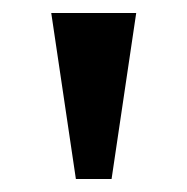

<svg xmlns="http://www.w3.org/2000/svg" viewBox="-20 -734 289 296"><path d="M97 -458 59 -714H190L152 -458Z"/></svg>

Font: Noto Serif Lao SemiCondensed SemiBold
Style: Regular
Weight: 600
Width: 4
Designer: Monotype Design Team
Foundry: Monotype Imaging Inc.
Version: Version 2.003; ttfautohint (v1.8.4.7-5d5b)